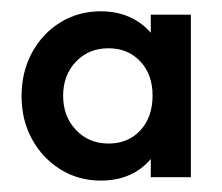

<svg xmlns="http://www.w3.org/2000/svg" viewBox="-20 -720 394 340"><path d="M158.8 -400.2Q118.8 -400.2 87 -420Q55.2 -439.8 36.8 -473.4Q18.2 -507 18.2 -549.5Q18.2 -592.8 36.7 -626.8Q55.1 -660.8 87 -680.4Q118.8 -700 158.7 -700Q204.5 -700 235.8 -673.2Q267 -646.5 270.8 -606.2V-494Q267 -454.8 236.4 -427.5Q205.8 -400.2 158.8 -400.2ZM172.2 -465.8Q207 -465.8 228.6 -489.2Q250.2 -512.8 250.2 -550.7Q250.2 -588 228.5 -611.2Q206.8 -634.5 172 -634.5Q137 -634.5 114.4 -610.7Q91.8 -586.9 91.8 -550.5Q91.8 -513.8 114.6 -489.8Q137.5 -465.8 172.2 -465.8ZM247 -406.2V-483.2L258.2 -553.8L247 -623.4V-694H318V-406.2Z"/></svg>

Font: Outfit Thin
Style: Regular
Weight: 100
Designer: Rodrigo Fuenzalida
Foundry: fragTYPE
Version: Version 1.000